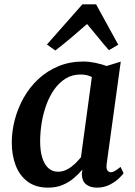

<svg xmlns="http://www.w3.org/2000/svg" viewBox="-20 -850 618 880"><path d="M469 -99.5Q466 -78 472.2 -69.2Q478.5 -60.5 488 -60.5Q496 -60.5 506.2 -66.2Q516.5 -72 532.5 -85L546.5 -56Q541.5 -48.5 525 -32.5Q508.5 -16.5 482.5 -3.2Q456.5 10 423.5 10Q394 10 375 -4.8Q356 -19.5 355 -51.5L357.5 -72.5Q340.5 -52.5 318.2 -33.5Q296 -14.5 266.8 -2.2Q237.5 10 200.5 10Q143.5 10 106.5 -17.8Q69.5 -45.5 51.8 -92.2Q34 -139 34 -196.5Q34 -249 48 -302Q62 -355 89 -402.8Q116 -450.5 156 -487.8Q196 -525 247.8 -546.5Q299.5 -568 362.5 -568Q388 -568 417.8 -561.8Q447.5 -555.5 468.5 -547.5L533.5 -567.5ZM401 -497Q389.5 -503 376.2 -505.8Q363 -508.5 349.5 -508.5Q311 -508.5 281.2 -490.2Q251.5 -472 229.2 -440.8Q207 -409.5 192.5 -369.8Q178 -330 171 -286.8Q164 -243.5 164 -202Q164 -157.5 174 -126.2Q184 -95 202.2 -79Q220.5 -63 245 -63Q262.5 -63 277.8 -69Q293 -75 306.2 -85Q319.5 -95 330.8 -106.5Q342 -118 351 -129ZM233.5 -618.5 195 -646 357.5 -830H420.5L522 -645L479 -620Q454 -648.5 429.5 -679Q405 -709.5 379 -740Q344 -709 307.2 -678Q270.5 -647 233.5 -618.5Z"/></svg>

Font: Merriweather SemiBold
Style: Italic
Weight: 600
Italic angle: -7.8°
Version: Version 2.101